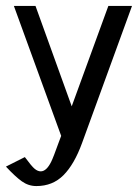

<svg xmlns="http://www.w3.org/2000/svg" viewBox="-25 -460 475 650"><path d="M0 0ZM98.1 169.9Q71.3 169.9 48.8 153.8Q26.4 137.7 -4.9 104L59.1 71.8Q82 103 92.5 111.6Q103 120.1 112.8 120.1Q132.3 120.1 148.4 87.4Q155.3 73.7 173.8 22L182.1 0L22 -439.9H95.2L217.8 -100.1L341.8 -439.9H421.9L252.9 23.9Q226.6 96.2 189.9 133.1Q153.3 169.9 98.1 169.9Z"/></svg>

Font: Pfennig
Style: Medium
Weight: 500
Version: Version 20120410 ; ttfautohint (v0.8)